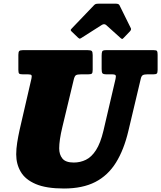

<svg xmlns="http://www.w3.org/2000/svg" viewBox="-20 -1030 900 1072"><path d="M391.5 -584.5 328 -320Q310.5 -247 310.5 -201.5Q310.5 -167 328.5 -144.8Q346.5 -122.5 392 -122.5Q428 -122.5 459.5 -137.8Q491 -153 516 -191.8Q541 -230.5 557.5 -300L625 -589Q628.5 -604 625.5 -609.5Q622.5 -615 603.5 -615H575Q556.5 -615 552 -620.8Q547.5 -626.5 547.5 -644.5V-719Q547.5 -736.5 550.8 -743.2Q554 -750 572 -750H838Q853.5 -750 856.8 -745Q860 -740 860 -724V-639Q860 -623.5 855.2 -619.2Q850.5 -615 837 -615H803.5Q785.5 -615 777.5 -610.5Q769.5 -606 766 -590.5L697 -300Q672 -193.5 627.2 -121.8Q582.5 -50 511.8 -13.8Q441 22.5 337 22.5Q238 22.5 179.5 -2.5Q121 -27.5 95.8 -70.8Q70.5 -114 70.5 -168Q70.5 -199.5 76 -234Q81.5 -268.5 89.5 -305L155.5 -591Q158.5 -604.5 155.8 -609.8Q153 -615 135.5 -615H106.5Q92 -615 87.2 -619Q82.5 -623 82.5 -640V-723.5Q82.5 -739.5 87.2 -744.8Q92 -750 107.5 -750H469.5Q487 -750 492.2 -745.2Q497.5 -740.5 497.5 -722.5V-640Q497.5 -624 493 -619.5Q488.5 -615 473 -615H433Q410.5 -615 403.2 -609.5Q396 -604 391.5 -584.5ZM415.5 -820 379 -855Q374 -860.5 374.8 -863Q375.5 -865.5 381.5 -872L505 -1001Q510.5 -1007 516.5 -1008.2Q522.5 -1009.5 533.5 -1009.5H626Q643 -1009.5 647 -1001L710.5 -872.5Q714.5 -865 705.5 -855L670 -818Q663.5 -811.5 661.2 -812.2Q659 -813 653.5 -817.5L573 -890Q562 -899.5 548 -890.5L432.5 -817Q426 -813 422.8 -814.5Q419.5 -816 415.5 -820Z"/></svg>

Font: Besley* Narrow Fatface
Style: Italic
Weight: 900
Width: 4
Italic angle: -13°
Designer: Owen Earl
Foundry: indestructible type*
Version: Version 3.000; ttfautohint (v1.8.3)